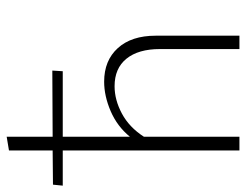

<svg xmlns="http://www.w3.org/2000/svg" viewBox="-122 -652 754 589"><g transform="rotate(-90 255.5 -357.0)"><path d="M300 -415Q365 -415 403 -373Q441 -331 441 -257V0H400V-244Q400 -310 370.5 -346.5Q341 -383 286 -383Q244 -383 202 -360.5Q160 -338 131 -293V0H89V-542H-19L-16 -572L89 -573V-707L131 -714V-573L334 -574L332 -542H131V-336Q163 -375 209.5 -395Q256 -415 300 -415Z"/></g></svg>

Font: EauTestText Light
Style: Regular
Weight: 300
Designer: Christian Thalmann (Catharsis Fonts)
Version: Version 0.001;PS 000.001;hotconv 1.0.88;makeotf.lib2.5.64775